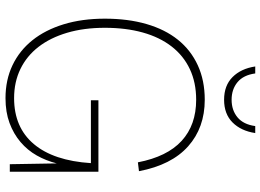

<svg xmlns="http://www.w3.org/2000/svg" viewBox="-148 -806 970 715"><g transform="rotate(90 337.5 -449.0)"><path d="M346 16Q278 16 223.5 -10Q169 -36 130.5 -84Q92 -132 71 -200.5Q50 -269 50 -354Q50 -440 70 -509Q90 -578 128.5 -626Q167 -674 223.5 -700Q280 -726 352 -726Q456 -726 525.5 -664Q595 -602 618 -481L585 -477Q564 -586 505 -640Q446 -694 352 -694Q288 -694 238 -670.5Q188 -647 153.5 -602.5Q119 -558 101.5 -495Q84 -432 84 -354Q84 -276 102.5 -213.5Q121 -151 155 -107Q189 -63 237.5 -39.5Q286 -16 346 -16Q455 -16 517 -89.5Q579 -163 588 -302H354V-330H620V0H592L589 -175Q579 -135 559.5 -100.5Q540 -66 509.5 -40Q479 -14 438.5 1Q398 16 346 16ZM352 -798Q299 -798 267.5 -829.5Q236 -861 228 -914H254Q260 -870 286.5 -848Q313 -826 352 -826Q391 -826 417.5 -848Q444 -870 450 -914H476Q468 -861 436.5 -829.5Q405 -798 352 -798Z"/></g></svg>

Font: Geist Thin
Style: Regular
Weight: 400
Designer: Basement.studio, Andrés Briganti, Mateo Zaragoza
Foundry: Basement.studio, Vercel, Andrés Briganti, Guido Ferreyra, Mateo Zaragoza
Version: Version 1.401